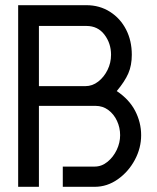

<svg xmlns="http://www.w3.org/2000/svg" viewBox="-20 -720 604 740"><path d="M524 -199Q524 -149 499.5 -103.5Q475 -58 434 -29Q393 0 345 0H222V-78H345Q372 -78 394.5 -96.5Q417 -115 430 -142.5Q443 -170 443 -199Q443 -228 431 -254Q419 -280 397.5 -296Q376 -312 348 -312H130V0H50V-700H313Q364 -700 404 -674.5Q444 -649 466 -606Q488 -563 488 -509Q488 -468 474.5 -437Q461 -406 430 -369Q478 -337 501 -292.5Q524 -248 524 -199ZM408 -509Q408 -553 382.5 -586.5Q357 -620 313 -620H130V-388H309Q336 -388 358.5 -405.5Q381 -423 394.5 -450.5Q408 -478 408 -509Z"/></svg>

Font: Kulim Park
Style: Regular
Weight: 400
Designer: Noponies / Dale Sattler
Foundry: Noponies
Version: Version 1.000; ttfautohint (v1.8.3)